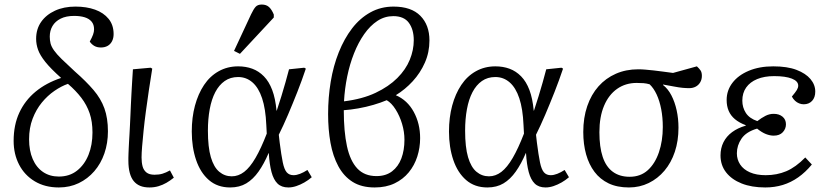

<svg xmlns="http://www.w3.org/2000/svg" viewBox="-20 -811 3647 845"><path d="M239 14Q178 14 133 -13Q88 -40 64 -86.5Q40 -133 40 -191Q40 -261 65 -315Q90 -369 136.5 -407.5Q183 -446 249 -468Q203 -509 179.5 -538.5Q156 -568 147.5 -592Q139 -616 139 -640Q139 -683 161 -714.5Q183 -746 222 -764Q261 -782 312 -782Q361 -782 398.5 -768.5Q436 -755 458 -728Q480 -701 480 -661Q480 -643 473 -629.5Q466 -616 453.5 -609Q441 -602 424 -602Q407 -602 395 -609Q383 -616 375 -628Q385 -646 389.5 -658.5Q394 -671 394 -682Q394 -703 383 -716Q372 -729 352.5 -735Q333 -741 306 -741Q271 -741 247 -729Q223 -717 211 -696.5Q199 -676 199 -650Q199 -634 202.5 -620Q206 -606 217.5 -589.5Q229 -573 251.5 -551Q274 -529 310 -496Q359 -453 391.5 -415Q424 -377 439.5 -334Q455 -291 455 -233Q455 -181 439.5 -136Q424 -91 395 -57.5Q366 -24 326.5 -5Q287 14 239 14ZM239 -34Q286 -34 319 -60Q352 -86 369.5 -129.5Q387 -173 387 -228Q387 -276 374.5 -312.5Q362 -349 338 -380.5Q314 -412 279 -442Q250 -432 219.5 -411Q189 -390 164 -359.5Q139 -329 123.5 -288.5Q108 -248 108 -198Q108 -148 124 -111Q140 -74 169.5 -54Q199 -34 239 -34Z M638 14Q614 14 597 7Q580 0 568.5 -14Q557 -28 551 -50.5Q545 -73 545 -104Q545 -109 545 -116.5Q545 -124 545.5 -134.5Q546 -145 546.5 -158.5Q547 -172 548 -188Q549 -204 550 -222Q551 -240 552 -260Q553 -280 554 -302.5Q555 -325 556 -349Q557 -373 558.5 -398.5Q560 -424 561.5 -451Q563 -478 565 -506L643 -513L650 -509Q642 -460 635 -412.5Q628 -365 622 -320.5Q616 -276 612 -236.5Q608 -197 605.5 -167Q603 -137 603 -118Q603 -96 607.5 -79Q612 -62 624.5 -52Q637 -42 660 -42Q680 -42 695 -46.5Q710 -51 728 -61L745 -29Q729 -16 712.5 -6.5Q696 3 677.5 8.5Q659 14 638 14Z M993 14Q937 14 899.5 -18.5Q862 -51 843 -107Q824 -163 824 -232Q824 -294 838 -346Q852 -398 878 -437Q904 -476 942.5 -497.5Q981 -519 1028 -519Q1062 -519 1090.5 -508.5Q1119 -498 1141.5 -475Q1164 -452 1178 -415Q1192 -378 1197 -324H1198Q1209 -357 1218.5 -388Q1228 -419 1236.5 -449Q1245 -479 1252 -506L1319 -513L1326 -509Q1309 -458 1288.5 -406Q1268 -354 1247.5 -306Q1227 -258 1207 -218L1211 -183Q1218 -128 1224.5 -96.5Q1231 -65 1242 -52.5Q1253 -40 1272 -40Q1285 -40 1300.5 -46Q1316 -52 1333 -63L1352 -31Q1337 -18 1319.5 -8Q1302 2 1284 8Q1266 14 1249 14Q1219 14 1201.5 -3Q1184 -20 1175 -53.5Q1166 -87 1163 -137H1162Q1142 -90 1118 -56Q1094 -22 1064 -4Q1034 14 993 14ZM1000 -35Q1029 -35 1054.5 -54.5Q1080 -74 1104.5 -116Q1129 -158 1154 -223L1152 -261Q1149 -332 1133.5 -378.5Q1118 -425 1091 -448.5Q1064 -472 1028 -472Q994 -472 969 -454.5Q944 -437 927.5 -405.5Q911 -374 903 -330.5Q895 -287 895 -236Q895 -163 908 -119Q921 -75 945 -55Q969 -35 1000 -35ZM1036 -574 1010 -587 1085 -748Q1096 -771 1105 -781Q1114 -791 1132 -791Q1152 -791 1164 -780Q1176 -769 1185 -747V-734Z M1629 14Q1571 14 1532 -10.5Q1493 -35 1469 -79.5Q1445 -124 1434.5 -182.5Q1424 -241 1424 -309Q1424 -382 1435.5 -451.5Q1447 -521 1471 -581Q1495 -641 1529.5 -686Q1564 -731 1610 -756.5Q1656 -782 1712 -782Q1790 -782 1830 -741.5Q1870 -701 1870 -633Q1870 -581 1850 -535.5Q1830 -490 1796.5 -453.5Q1763 -417 1722 -392Q1773 -370 1801 -318.5Q1829 -267 1829 -203Q1829 -161 1816.5 -122Q1804 -83 1779 -52.5Q1754 -22 1716.5 -4Q1679 14 1629 14ZM1637 -36Q1678 -36 1705.5 -57Q1733 -78 1746.5 -114Q1760 -150 1760 -196Q1760 -231 1749.5 -266Q1739 -301 1721 -329.5Q1703 -358 1682 -370Q1656 -359 1623.5 -349.5Q1591 -340 1557 -334Q1523 -328 1493 -326Q1493 -232 1507 -167.5Q1521 -103 1552.5 -69.5Q1584 -36 1637 -36ZM1494 -365Q1575 -375 1633 -402.5Q1691 -430 1728.5 -467.5Q1766 -505 1783.5 -548Q1801 -591 1801 -634Q1801 -681 1779.5 -710.5Q1758 -740 1711 -740Q1673 -740 1641 -719Q1609 -698 1583 -661Q1557 -624 1538 -576Q1519 -528 1508 -474Q1497 -420 1494 -365Z M2125 14Q2069 14 2031.5 -18.5Q1994 -51 1975 -107Q1956 -163 1956 -232Q1956 -294 1970 -346Q1984 -398 2010 -437Q2036 -476 2074.5 -497.5Q2113 -519 2160 -519Q2194 -519 2222.5 -508.5Q2251 -498 2273.5 -475Q2296 -452 2310 -415Q2324 -378 2329 -324H2330Q2341 -357 2350.5 -388Q2360 -419 2368.5 -449Q2377 -479 2384 -506L2451 -513L2458 -509Q2441 -458 2420.5 -406Q2400 -354 2379.5 -306Q2359 -258 2339 -218L2343 -183Q2350 -128 2356.5 -96.5Q2363 -65 2374 -52.5Q2385 -40 2404 -40Q2417 -40 2432.5 -46Q2448 -52 2465 -63L2484 -31Q2469 -18 2451.5 -8Q2434 2 2416 8Q2398 14 2381 14Q2351 14 2333.5 -3Q2316 -20 2307 -53.5Q2298 -87 2295 -137H2294Q2274 -90 2250 -56Q2226 -22 2196 -4Q2166 14 2125 14ZM2132 -35Q2161 -35 2186.5 -54.5Q2212 -74 2236.5 -116Q2261 -158 2286 -223L2284 -261Q2281 -332 2265.5 -378.5Q2250 -425 2223 -448.5Q2196 -472 2160 -472Q2126 -472 2101 -454.5Q2076 -437 2059.5 -405.5Q2043 -374 2035 -330.5Q2027 -287 2027 -236Q2027 -163 2040 -119Q2053 -75 2077 -55Q2101 -35 2132 -35Z M2748 14Q2696 14 2658.5 -4Q2621 -22 2596.5 -54.5Q2572 -87 2559.5 -131.5Q2547 -176 2547 -230Q2547 -293 2564.5 -344Q2582 -395 2614 -431Q2646 -467 2690.5 -486.5Q2735 -506 2789 -506Q2804 -506 2821 -504.5Q2838 -503 2857 -501Q2876 -499 2897 -496Q2918 -493 2942 -490L3047 -519Q3058 -509 3063.5 -500.5Q3069 -492 3069 -477Q3069 -461 3061.5 -448.5Q3054 -436 3041.5 -429.5Q3029 -423 3013 -423Q3000 -423 2984 -424.5Q2968 -426 2947.5 -430Q2927 -434 2898 -439V-437Q2920 -420 2935 -391Q2950 -362 2958 -325.5Q2966 -289 2966 -249Q2966 -191 2950 -143Q2934 -95 2904.5 -60Q2875 -25 2835 -5.5Q2795 14 2748 14ZM2751 -33Q2799 -33 2831 -62Q2863 -91 2880 -141Q2897 -191 2897 -252Q2897 -294 2890 -330.5Q2883 -367 2870 -395Q2857 -423 2839 -440Q2825 -444 2812 -445Q2799 -446 2782 -446Q2733 -446 2696 -420Q2659 -394 2638.5 -345.5Q2618 -297 2618 -229Q2618 -164 2632.5 -120.5Q2647 -77 2677 -55Q2707 -33 2751 -33Z M3348 14Q3288 14 3244 -3.5Q3200 -21 3175.5 -52.5Q3151 -84 3151 -127Q3151 -159 3164 -185Q3177 -211 3202 -229.5Q3227 -248 3262 -258V-260Q3233 -271 3214.5 -286.5Q3196 -302 3187 -323Q3178 -344 3178 -371Q3178 -413 3203.5 -446.5Q3229 -480 3275.5 -499.5Q3322 -519 3383 -519Q3445 -519 3485.5 -503.5Q3526 -488 3547 -463Q3568 -438 3568 -408Q3568 -382 3554 -367Q3540 -352 3517 -352Q3507 -352 3497 -356Q3487 -360 3479 -367.5Q3471 -375 3465 -386Q3481 -405 3487 -415Q3493 -425 3493 -434Q3493 -454 3465 -465Q3437 -476 3387 -476Q3344 -476 3312.5 -463Q3281 -450 3264 -426Q3247 -402 3247 -368Q3247 -338 3262.5 -314Q3278 -290 3313 -278Q3331 -292 3348.5 -301Q3366 -310 3385 -310Q3409 -310 3424 -297.5Q3439 -285 3439 -264Q3439 -244 3425 -229Q3411 -214 3385 -214Q3369 -214 3351 -221Q3333 -228 3312 -245Q3264 -231 3243.5 -201Q3223 -171 3223 -136Q3223 -109 3237.5 -87Q3252 -65 3280.5 -52.5Q3309 -40 3350 -40Q3399 -40 3440.5 -57.5Q3482 -75 3524 -118L3553 -87Q3525 -53 3493 -30.5Q3461 -8 3425 3Q3389 14 3348 14Z"/></svg>

Font: Literata Light
Style: Italic
Weight: 300
Italic angle: -2°
Designer: Latin by Veronika Burian and Jose Scaglione. Greek by Irene Vlachou. Cyrillic by Vera Evstafieva
Foundry: TypeTogether
Version: Version 3.103;gftools[0.9.29]